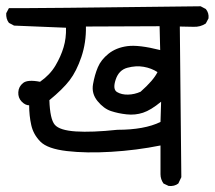

<svg xmlns="http://www.w3.org/2000/svg" viewBox="-24 -576 695 621"><path d="M521.5 25.4 504.9 17.6Q495.1 3.9 495.1 -12.7V-105.5Q417 -89.8 335.9 -85Q254.9 -80.1 192.4 -87.4Q129.9 -94.7 106.9 -117.7Q84 -140.6 77.1 -171.4Q70.3 -202.1 70.3 -235.4Q57.6 -235.4 45.9 -247.6Q34.2 -259.8 35.2 -277.8Q36.1 -295.9 50.8 -307.6Q65.4 -319.3 105.5 -311.5Q137.7 -334 155.3 -363.8Q172.9 -393.6 181.6 -422.9Q190.4 -452.1 189.5 -486.3L21.5 -493.2L4.9 -502Q-4.9 -514.6 -3.9 -533.2L4.9 -549.8Q77.1 -548.8 625 -555.7L641.6 -546.9Q652.3 -534.2 650.4 -516.6L641.6 -500Q624 -488.3 601.6 -489.3Q579.1 -490.2 557.6 -490.2L562.5 -2.9L552.7 17.6Q540 27.3 521.5 25.4ZM355.5 -156.2Q443.4 -156.2 495.1 -181.6L497.1 -247.1Q463.9 -219.7 438.5 -211.4Q413.1 -203.1 385.7 -206.1Q358.4 -209 335 -216.8Q311.5 -224.6 291.5 -249Q271.5 -273.4 276.9 -303.7Q282.2 -334 292.5 -358.4Q302.7 -382.8 327.1 -402.3Q351.6 -421.9 388.2 -426.8Q424.8 -431.6 494.1 -414.1L492.2 -491.2L253.9 -490.2Q254.9 -438.5 239.3 -392.1Q223.6 -345.7 201.2 -316.4Q178.7 -287.1 135.7 -252Q137.7 -190.4 153.3 -172.4Q168.9 -154.3 221.2 -150.9Q273.4 -147.5 355.5 -156.2ZM430.7 -279.3Q472.7 -316.4 485.4 -342.8Q465.8 -355.5 440.9 -359.9Q416 -364.3 388.2 -356.9Q360.4 -349.6 350.1 -318.4Q339.8 -287.1 354.5 -278.3Q369.1 -269.5 390.1 -270Q411.1 -270.5 430.7 -279.3Z"/></svg>

Font: JasonHandwriting1
Style: Regular
Weight: 400
Version: Version 1.48.20